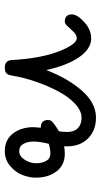

<svg xmlns="http://www.w3.org/2000/svg" viewBox="170 -590 420 800"><g transform="rotate(90 380.0 -190.0)"><path d="M40 -279.8Q40 -301.3 71.5 -330.6Q103 -359.9 140.1 -359.9Q183.1 -359.9 217.8 -310.3Q252.4 -260.7 272 -172.9Q306.6 -263.2 357.9 -321.5Q409.2 -379.9 470.2 -379.9Q523.9 -379.9 556.9 -346.7Q589.8 -313.5 589.8 -259.8V-247.1Q604.5 -250 620.1 -250Q667.5 -250 693.8 -215.8Q720.2 -181.6 720.2 -129.9Q720.2 -101.1 708.7 -72.3Q697.3 -43.5 670.9 -21.7Q644.5 0 609.9 0Q562.5 0 536.1 -34.2Q509.8 -68.4 509.8 -120.1Q509.8 -125.5 512.2 -149.9Q480 -149.9 480 -180.2Q480 -189.9 486.1 -196.5Q492.2 -203.1 509.8 -214.8Q520 -221.7 526.9 -225.1Q529.8 -241.7 529.8 -259.8Q529.8 -288.6 514.2 -304.2Q498.5 -319.8 470.2 -319.8Q441.4 -319.8 412.1 -292.5Q382.8 -265.1 360.1 -221.9Q337.4 -178.7 320.1 -128.4Q302.7 -78.1 294.9 -29.8Q292.5 -13.7 285.4 -6.8Q278.3 0 259.8 0Q247.1 0 238.8 -7.6Q230.5 -15.1 230 -29.8Q227.5 -81.5 219.7 -127Q211.9 -172.4 201.9 -203.1Q191.9 -233.9 180.4 -256.3Q168.9 -278.8 158.7 -289.3Q148.4 -299.8 140.1 -299.8Q126 -299.8 113.5 -287.4Q101.1 -274.9 90.3 -262.5Q79.6 -250 69.8 -250Q40 -250 40 -279.8ZM569.8 -120.1Q569.8 -94.7 579.6 -77.4Q589.4 -60.1 609.9 -60.1Q630.9 -60.1 645.5 -82.8Q660.2 -105.5 660.2 -129.9Q660.2 -155.3 650.4 -172.6Q640.6 -189.9 620.1 -189.9Q600.1 -189.9 579.1 -183.1Q569.8 -145 569.8 -120.1Z"/></g></svg>

Font: Pecita
Style: Book
Weight: 400
Width: 6
Version: Version 3.4.1